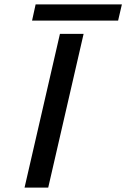

<svg xmlns="http://www.w3.org/2000/svg" viewBox="-20 -848 571 868"><path d="M125 -755 141 -828H531L514 -755ZM91 0 251 -695H358L198 0Z"/></svg>

Font: Coval
Style: Italic
Weight: 400
Foundry: Context Ltd
Version: Version 001.000